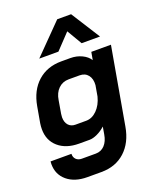

<svg xmlns="http://www.w3.org/2000/svg" viewBox="-171 -854 948 1158"><g transform="rotate(-20 303.0 -275.5)"><path d="M8 55Q8 44 9 38H143Q142 60 155.5 73.5Q169 87 192 87H282Q316 87 339 62.5Q362 38 369 -5L377 -52Q353 -30 325 -17Q297 -4 275 -4H208Q125 -4 75.5 -47Q26 -90 26 -162Q26 -181 29 -200L47 -302Q64 -399 124.5 -453Q185 -507 276 -507H334Q374 -507 407.5 -491Q441 -475 457 -449L466 -499H592L505 -5Q488 93 427.5 148Q367 203 276 203H186Q105 203 56.5 162.5Q8 122 8 55ZM295 -119Q333 -119 364.5 -150.5Q396 -182 409 -233L421 -302Q424 -342 405 -366Q386 -390 351 -390H281Q242 -390 215 -364Q188 -338 181 -292L167 -210Q165 -194 165 -188Q165 -156 181.5 -137.5Q198 -119 226 -119ZM340 -754H429L547 -568H429L372 -665L280 -568H157Z"/></g></svg>

Font: Bai Jamjuree
Style: Bold Italic
Weight: 700
Italic angle: -10°
Designer: Katatrad Aksorn Co.,Ltd.
Foundry: Cadson Demak Co.,Ltd.
Version: Version 1.000; ttfautohint (v1.6)